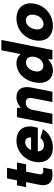

<svg xmlns="http://www.w3.org/2000/svg" viewBox="952 -1712 767 2710"><g transform="rotate(-90 1335.0 -356.5)"><path d="M145 -500 173 -640H322L294 -500H397L371 -371H268L232 -191Q225 -157 238 -143Q251 -129 275 -128.5Q299 -128 324 -132L299 -5Q245 4 200 0.5Q155 -3 124.5 -24Q94 -45 82.5 -86Q71 -127 84 -191L120 -371H49L75 -500Z M610 7Q533 7 482.5 -25.5Q432 -58 412 -117Q392 -176 407 -255Q422 -328 464.5 -385Q507 -442 569.5 -474.5Q632 -507 703 -507Q778 -507 827 -476.5Q876 -446 895.5 -390Q915 -334 900 -260Q898 -248 894.5 -235Q891 -222 886 -206H554Q554 -179 564 -159.5Q574 -140 594 -129.5Q614 -119 641 -119Q672 -119 699.5 -132Q727 -145 743 -169L867 -133Q824 -66 757 -29.5Q690 7 610 7ZM749 -301Q753 -326 745.5 -345Q738 -364 721 -375Q704 -386 680 -385Q658 -384 637 -373.5Q616 -363 600 -344.5Q584 -326 574 -301Z M1037 -500H1169V-446Q1199 -473 1236.5 -490Q1274 -507 1314 -507Q1373 -507 1408.5 -482Q1444 -457 1455.5 -409Q1467 -361 1454 -292L1396 0H1250L1304 -274Q1314 -324 1298.5 -350Q1283 -376 1242 -376Q1201 -376 1174.5 -349.5Q1148 -323 1138 -273L1084 0H938Z M1942 -423 1922 -422 1981 -720H2127L1984 0H1852L1855 -63Q1830 -34 1787 -13.5Q1744 7 1696 7Q1633 7 1589.5 -24.5Q1546 -56 1529.5 -114Q1513 -172 1528 -250Q1544 -329 1583.5 -386.5Q1623 -444 1678.5 -475.5Q1734 -507 1798 -507Q1855 -507 1891 -482.5Q1927 -458 1942 -423ZM1685 -250Q1674 -195 1695.5 -161.5Q1717 -128 1762 -128Q1790 -128 1815.5 -142Q1841 -156 1860.5 -183Q1880 -210 1888 -250Q1895 -290 1887 -317Q1879 -344 1858.5 -358.5Q1838 -373 1811 -373Q1780 -373 1754.5 -357.5Q1729 -342 1711 -314.5Q1693 -287 1685 -250Z M2326 7Q2253 7 2201.5 -24Q2150 -55 2128.5 -113Q2107 -171 2122 -250Q2138 -329 2183 -386.5Q2228 -444 2292.5 -475.5Q2357 -507 2430 -507Q2504 -507 2556 -475.5Q2608 -444 2630.5 -386.5Q2653 -329 2638 -250Q2622 -171 2576 -113Q2530 -55 2464.5 -24Q2399 7 2326 7ZM2351 -125Q2378 -125 2404.5 -139Q2431 -153 2451.5 -180.5Q2472 -208 2481 -250Q2488 -292 2479.5 -319.5Q2471 -347 2450.5 -361Q2430 -375 2403 -375Q2377 -375 2351.5 -361Q2326 -347 2307 -319.5Q2288 -292 2279 -250Q2271 -208 2279 -180.5Q2287 -153 2306 -139Q2325 -125 2351 -125Z"/></g></svg>

Font: Albert Sans ExtraBold
Style: Italic
Weight: 800
Italic angle: -11.25°
Designer: Andreas Rasmussen
Foundry: a.Foundry
Version: Version 1.025